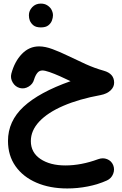

<svg xmlns="http://www.w3.org/2000/svg" viewBox="-20 -707 680 1067"><path d="M140.6 -622.6Q140.6 -647.5 159.2 -667.2Q177.7 -687 206.5 -687Q227.1 -687 241.5 -678.2Q255.9 -669.4 264.2 -656.7Q274.4 -639.2 274.4 -622.1Q274.4 -608.9 268.6 -593Q262.7 -577.1 248.3 -565.9Q233.9 -554.7 207 -554.7Q179.7 -554.7 165.5 -566.4Q151.4 -578.1 145.5 -593.3Q140.6 -606.4 140.6 -622.6ZM197.3 -449.2Q231 -449.2 272.2 -433.8Q313.5 -418.5 360.1 -395.8Q406.7 -373 456.3 -350.6Q505.9 -328.1 556.6 -314Q614.3 -297.9 614.3 -247.6Q614.3 -223.1 594.2 -204.3Q574.2 -185.5 539.6 -178.7Q419.4 -156.7 332.3 -119.1Q245.1 -81.5 198.2 -31.5Q151.4 18.6 151.4 77.1Q151.4 140.6 204.8 176.5Q258.3 212.4 343.3 212.4Q431.2 212.4 525.4 177.7Q551.8 168 575.4 177.5Q599.1 187 608.9 210.4Q618.7 234.9 608.6 259.8Q598.6 284.7 574.2 295.9Q525.4 317.9 468.3 329.1Q411.1 340.3 354 340.3Q256.8 340.3 182.4 308.1Q107.9 275.9 66.2 216.6Q24.4 157.2 24.4 76.2Q24.4 -33.7 111.1 -114Q197.8 -194.3 372.1 -255.9Q343.3 -270 312.3 -283.7Q281.2 -297.4 255.4 -306.4Q229.5 -315.4 215.8 -315.4Q198.2 -315.4 187.3 -301.5Q176.3 -287.6 169.4 -265.1Q162.6 -239.7 138.9 -225.6Q115.2 -211.4 90.3 -217.8Q64.9 -224.6 50.8 -248.3Q36.6 -272 43 -297.4Q61 -365.2 101.6 -407.2Q142.1 -449.2 197.3 -449.2Z"/></svg>

Font: Mikhak-DS1-FD Bold
Style: Bold
Weight: 700
Designer: Amin Abedi
Version: Version 3.2